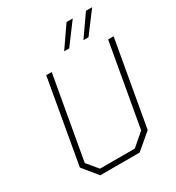

<svg xmlns="http://www.w3.org/2000/svg" viewBox="-213 -1051 1086 1182"><g transform="rotate(-30 329.5 -460.5)"><path d="M65 -104 170 -700H209L105 -113L169 -36H416L506 -113L610 -700H649L542 -95L430 0H150ZM442 -921H486L375 -772H339ZM580 -921H624L512 -772H476Z"/></g></svg>

Font: Chakra Petch ExtraLight
Style: Italic
Weight: 275
Italic angle: -10°
Designer: Katatrad Aksorn Co.,Ltd.
Foundry: Cadson Demak Co.,Ltd.
Version: Version 1.000; ttfautohint (v1.6)